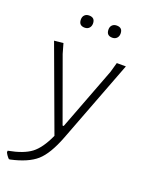

<svg xmlns="http://www.w3.org/2000/svg" viewBox="-170 -709 741 974"><g transform="rotate(20 200.0 -222.0)"><path d="M138 -634Q170 -634 170 -602Q170 -587 161 -577.5Q152 -568 137 -568Q105 -568 105 -601Q105 -616 114 -625Q123 -634 138 -634ZM287 -634Q319 -634 319 -602Q319 -587 310 -577.5Q301 -568 286 -568Q254 -568 254 -601Q254 -616 263 -625Q272 -634 287 -634ZM63 -458 78 -405 202 -63H208L337 -402L352 -455H401L231 -9Q193 90 147.5 130Q102 170 10 190H4Q-10 176 -17 160L-16 152Q65 137 106 106Q147 75 181 0L14 -453Z"/></g></svg>

Font: Alegreya Sans Light
Style: Regular
Weight: 300
Designer: Juan Pablo del Peral
Foundry: Huerta Tipografica
Version: Version 2.007